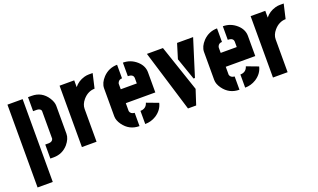

<svg xmlns="http://www.w3.org/2000/svg" viewBox="-78 -1002 2711 1636"><g transform="rotate(-20 1277.5 -184.0)"><path d="M224.6 0V-127H257.8Q290 -128.9 296.9 -153.3V-403.3Q296.9 -416 281.2 -424.8Q270.5 -429.7 257.8 -429.7H224.6V-556.6H257.8Q349.6 -556.6 400.4 -478.5Q425.8 -438.5 425.8 -405.3V-151.4Q425.8 -106.4 386.7 -59.6Q335 -1 257.8 0ZM38.1 194.3V-556.6H175.8V194.3Z M510.7 0V-556.6H643.6V-495.1Q677.7 -539.1 736.3 -555.7Q756.8 -561.5 777.3 -561.5H812.5L782.2 -430.7Q720.7 -429.7 675.8 -377Q643.6 -338.9 643.6 -297.9V0Z M859.4 -151.4V-407.2Q860.4 -455.1 903.3 -501Q956.1 -555.7 1032.2 -556.6V-433.6Q1003.9 -433.6 993.2 -409.2Q990.2 -403.3 990.2 -398.4V-349.6H1135.7V-397.5Q1134.8 -433.6 1085 -433.6V-556.6Q1156.2 -556.6 1210 -507.8Q1256.8 -464.8 1257.8 -408.2V-223.6H990.2V-151.4Q997.1 -123 1033.2 -120.1V0Q941.4 0 887.7 -75.2Q859.4 -115.2 859.4 -151.4ZM1085 0V-119.1Q1137.7 -120.1 1152.3 -168.9L1258.8 -128.9Q1244.1 -66.4 1184.6 -28.3Q1138.7 0 1085 0Z M1302.7 -556.6H1448.2L1590.8 -134.8L1546.9 0H1472.7ZM1535.2 -422.9 1576.2 -556.6H1721.7L1617.2 -223.6H1604.5Z M1765.6 -151.4V-407.2Q1766.6 -455.1 1809.6 -501Q1862.3 -555.7 1938.5 -556.6V-433.6Q1910.2 -433.6 1899.4 -409.2Q1896.5 -403.3 1896.5 -398.4V-349.6H2042V-397.5Q2041 -433.6 1991.2 -433.6V-556.6Q2062.5 -556.6 2116.2 -507.8Q2163.1 -464.8 2164.1 -408.2V-223.6H1896.5V-151.4Q1903.3 -123 1939.5 -120.1V0Q1847.7 0 1793.9 -75.2Q1765.6 -115.2 1765.6 -151.4ZM1991.2 0V-119.1Q2043.9 -120.1 2058.6 -168.9L2165 -128.9Q2150.4 -66.4 2090.8 -28.3Q2044.9 0 1991.2 0Z M2243.2 0V-556.6H2376V-495.1Q2410.2 -539.1 2468.8 -555.7Q2489.3 -561.5 2509.8 -561.5H2544.9L2514.6 -430.7Q2453.1 -429.7 2408.2 -377Q2376 -338.9 2376 -297.9V0Z"/></g></svg>

Font: Post No Bills Jaffna ExtraBold
Style: Regular
Weight: 800
Designer: Kosala Senevirathne, Siva Puranthara, Lasantha Premarathna, Tharique Azeez
Foundry: Mooniak
Version: Version 1.220 ; ttfautohint (v1.6)